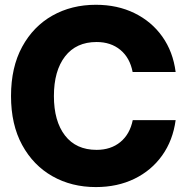

<svg xmlns="http://www.w3.org/2000/svg" viewBox="-20 -759 768 791"><path d="M375 11.7Q274.9 11.7 196 -33Q117.2 -77.6 71.3 -161.6Q25.4 -245.6 25.4 -363.3Q25.4 -481.9 71.3 -566.2Q117.2 -650.4 196 -694.8Q274.9 -739.3 375 -739.3Q463.9 -739.3 534.2 -704.8Q604.5 -670.4 648.7 -608.2Q692.9 -545.9 703.6 -462.4H526.4Q515.1 -521 475.8 -553.5Q436.5 -585.9 377.9 -585.9Q293.9 -585.9 248 -526.6Q202.1 -467.3 202.1 -363.3Q202.1 -259.8 247.8 -200.7Q293.5 -141.6 377.9 -141.6Q436.5 -141.6 475.8 -173.8Q515.1 -206.1 526.9 -264.2H703.6Q692.4 -180.7 648.2 -118.7Q604 -56.6 533.9 -22.5Q463.9 11.7 375 11.7Z"/></svg>

Font: Inter Display ExtraBold
Style: Regular
Weight: 800
Designer: Rasmus Andersson
Foundry: rsms
Version: Version 4.000;git-a52131595